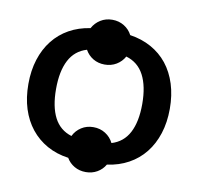

<svg xmlns="http://www.w3.org/2000/svg" viewBox="-71 -636 784 758"><g transform="rotate(10 320.5 -257.0)"><path d="M400.5 -82.5Q447.5 -96.5 470.5 -140.2Q493.5 -184 493.5 -255Q493.5 -326.5 470.2 -370.8Q447 -415 399 -429Q387.5 -408 366.8 -395.5Q346 -383 320 -383Q294 -383 273.5 -395.2Q253 -407.5 241.5 -428.5Q194 -414.5 171 -370.5Q148 -326.5 148 -255Q148 -184 170.5 -140.5Q193 -97 240 -82.5Q251 -105 272 -118.5Q293 -132 320 -132Q347 -132 368.2 -118.5Q389.5 -105 400.5 -82.5ZM604 -255.5Q604 -201 589.5 -156Q575 -111 548.2 -77.5Q521.5 -44 483.2 -23Q445 -2 397.5 4.5Q386 24.5 365.8 36.2Q345.5 48 320 48Q294.5 48 274.2 36.2Q254 24.5 242.5 4.5Q195 -2 157 -23.2Q119 -44.5 92.2 -78Q65.5 -111.5 51.2 -156.2Q37 -201 37 -255.5Q37 -309.5 51.2 -354.2Q65.5 -399 92 -432.5Q118.5 -466 156 -487Q193.5 -508 240.5 -515Q252 -536.5 272.8 -549.5Q293.5 -562.5 320 -562.5Q346.5 -562.5 367.5 -549.5Q388.5 -536.5 399.5 -515Q446.5 -508 484.5 -487Q522.5 -466 549 -432.8Q575.5 -399.5 589.8 -354.5Q604 -309.5 604 -255.5Z"/></g></svg>

Font: Lato SemiBold
Style: Regular
Weight: 600
Designer: Lukasz Dziedzic with Adam Twardoch and Botio Nikoltchev
Foundry: tyPoland Lukasz Dziedzic
Version: Version 2.015; 2015-08-06; http://www.latofonts.com/